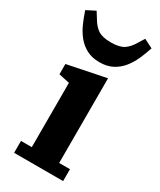

<svg xmlns="http://www.w3.org/2000/svg" viewBox="-210 -856 768 923"><g transform="rotate(30 174.0 -395.0)"><path d="M37 -66H97V-423L37 -436V-493L249 -536V-66H309V0H37ZM174 -582Q132 -582 102 -598Q72 -614 51 -640Q30 -666 15.5 -698.5Q1 -731 -10 -765L39 -790L59 -758Q79 -723 103.5 -707.5Q128 -692 174 -692Q220 -692 244.5 -707.5Q269 -723 289 -758L309 -790L358 -765Q347 -731 332.5 -698.5Q318 -666 297 -640Q276 -614 246 -598Q216 -582 174 -582Z"/></g></svg>

Font: IBM Plex Serif
Style: Bold
Weight: 700
Designer: Mike Abbink, Paul van der Laan, Pieter van Rosmalen
Foundry: Bold Monday
Version: Version 2.008